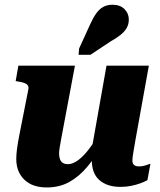

<svg xmlns="http://www.w3.org/2000/svg" viewBox="-20 -794 690 826"><path d="M243.6 -198.4Q239.6 -175.8 236.9 -160.6Q234.2 -145.4 234.2 -132.8Q234.2 -119.2 238.1 -108.9Q242 -98.6 250.2 -93.2Q258.4 -87.8 272.6 -87.8Q293.2 -87.8 316.4 -105Q339.6 -122.2 363.3 -153.3Q387 -184.4 408.8 -227L425 -176.2Q391.6 -119.8 356.2 -77.3Q320.8 -34.8 278.4 -11.2Q236 12.4 181.4 12.4Q118.8 12.4 84.4 -21.3Q50 -55 50 -110Q50 -129.4 53.1 -153.2Q56.2 -177 63.2 -213L101.8 -408.8Q104.2 -420 99.7 -426.6Q95.2 -433.2 85 -437Q74.8 -440.8 58.8 -443.2L47.4 -445.2L59 -511.6H302.4ZM563 -193.4Q559.4 -171.8 556.3 -154.5Q553.2 -137.2 551.4 -124.1Q549.6 -111 549.6 -102.8Q549.6 -90.4 556.7 -84.3Q563.8 -78.2 578 -78.2Q593.8 -78.2 608 -83.3Q622.2 -88.4 627.2 -89.6L614.2 -19Q603 -12.6 585.1 -5.9Q567.2 0.8 545.3 5.4Q523.4 10 498.6 10Q441.6 10 408.3 -18.6Q375 -47.2 375 -104.6Q375 -109.4 375.4 -114.1Q375.8 -118.8 376.6 -124.1Q377.4 -129.4 378.6 -135.6L368.6 -118.8L438.2 -511.6H620.4ZM368.2 -690Q380.8 -717.8 393.8 -736.1Q406.8 -754.4 423.7 -764Q440.6 -773.6 463.6 -773.6Q497 -773.6 515.6 -754.8Q534.2 -736 534.2 -710Q534.2 -689.6 525 -673.7Q515.8 -657.8 498.6 -643.9Q481.4 -630 455.2 -615.4L369 -558.2H318L320.4 -585.4Z"/></svg>

Font: Roboto Serif 20pt
Style: Italic
Weight: 400
Italic angle: -10°
Designer: Greg Gazdowicz
Foundry: Commercial Type
Version: Version 1.008